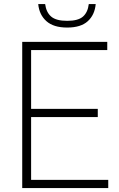

<svg xmlns="http://www.w3.org/2000/svg" viewBox="-20 -952 604 972"><path d="M92.5 0V-740H523V-698.5H137.5V-401H475V-359.5H137.5V-41.5H528V0ZM320 -812.5Q251 -812.5 214.8 -845Q178.5 -877.5 173.5 -931.5H208.5Q214 -889.5 239.2 -868Q264.5 -846.5 320 -846.5Q375.5 -846.5 400 -868Q424.5 -889.5 429.5 -931.5H464.5Q459.5 -876.5 424.2 -844.5Q389 -812.5 320 -812.5Z"/></svg>

Font: Encode Sans XLt
Style: Regular
Weight: 200
Designer: Multiple Designers
Foundry: Impallari Type
Version: Version 3.002; ttfautohint (v1.8.3) -l 8 -r 50 -G 200 -x 14 